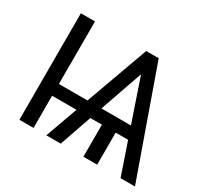

<svg xmlns="http://www.w3.org/2000/svg" viewBox="-146 -911 1172 1110"><g transform="rotate(30 440.0 -355.5)"><path d="M476.1 -293.9H672.9L575.7 -579.6ZM192.4 -293.5H383.3L534.2 -710.9H617.7L869.6 0H773.4L700.2 -213.9H617.2V0H525.4V-213.9H448.2L374 0H277.8L355 -214.8H192.4V0H98.1V-710.9H192.4Z"/></g></svg>

Font: MAUL
Style: Regular
Weight: 400
Designer: MAUL
Version: Version 1.0; 2020; ttfautohint (v1.8.3)